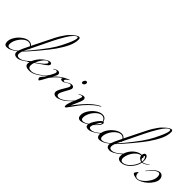

<svg xmlns="http://www.w3.org/2000/svg" viewBox="183 -2828 4354 4354"><g transform="rotate(45 2360.0 -651.0)"><path d="M530 -326 476 -214Q578 -326 722.5 -511Q867 -696 932 -805Q997 -914 1065.5 -1064Q1134 -1214 1134 -1274Q1134 -1302 1116 -1302Q1081 -1302 1030 -1247Q979 -1192 927 -1106Q836 -954 772 -822L540 -344Q542 -336 542 -328Q542 -320 536 -320Q533 -320 530 -326ZM502 -388Q470 -438 410.5 -438Q351 -438 285.5 -382Q220 -326 180 -248Q140 -170 140 -102Q140 -34 196 -34Q271 -34 386 -130Q403 -191 502 -388ZM512 -410 702 -792Q790 -972 820.5 -1019Q851 -1066 883.5 -1113.5Q916 -1161 944 -1191Q1021 -1272 1086 -1310Q1120 -1330 1142 -1330Q1178 -1330 1178 -1280Q1178 -1166 1119 -1040.5Q1060 -915 960 -772Q892 -673 721.5 -470Q551 -267 464 -180Q444 -129 444 -90Q444 -26 515 -26Q586 -26 687.5 -105.5Q789 -185 830 -248Q834 -254 838 -254Q842 -254 842 -251Q842 -248 840 -244Q786 -172 732.5 -125Q679 -78 605.5 -35Q532 8 480.5 8Q429 8 403.5 -15.5Q378 -39 378 -78Q378 -96 382 -112Q247 0 146 0Q62 0 62 -102Q62 -176 114.5 -260.5Q167 -345 249.5 -403.5Q332 -462 404 -462Q476 -462 512 -410Z M750 -128 710 -96Q708 -96 708 -100Q708 -104 715 -111Q722 -118 754 -142Q777 -214 823 -278Q869 -342 917 -381.5Q965 -421 1008 -443.5Q1051 -466 1076 -466Q1128 -466 1128 -426Q1128 -411 1117 -395.5Q1106 -380 1076.5 -357Q1047 -334 1020.5 -315.5Q994 -297 936.5 -258Q879 -219 838 -190Q820 -139 820 -95.5Q820 -52 843.5 -31Q867 -10 922.5 -10Q978 -10 1050.5 -49Q1123 -88 1188 -144.5Q1253 -201 1284 -248Q1288 -254 1292 -254Q1296 -254 1296 -251Q1296 -248 1294 -244Q1183 -100 1026 -20Q950 16 878 16Q742 16 742 -78Q742 -92 750 -128ZM846 -208Q964 -293 1014 -339.5Q1064 -386 1064 -412Q1064 -438 1042 -438Q993 -438 937 -367.5Q881 -297 846 -208Z M1354 -268Q1414 -337 1502 -400Q1565 -444 1666 -484Q1678 -488 1681 -488Q1684 -488 1684 -485Q1684 -482 1682.5 -480.5Q1681 -479 1679 -478Q1677 -477 1667.5 -472Q1658 -467 1626 -439.5Q1594 -412 1594 -391Q1594 -370 1612 -370Q1635 -370 1682 -404Q1691 -410 1693.5 -410Q1696 -410 1696 -406Q1696 -402 1690 -398Q1649 -368 1625.5 -357Q1602 -346 1579 -346Q1556 -346 1542 -354Q1528 -362 1528 -377.5Q1528 -393 1540 -408Q1494 -382 1432 -322.5Q1370 -263 1308 -180Q1216 -10 1204 4Q1192 18 1186.5 18Q1181 18 1178 15.5Q1175 13 1170.5 5Q1166 -3 1158 -14.5Q1150 -26 1150 -33.5Q1150 -41 1164 -62.5Q1178 -84 1196.5 -104.5Q1215 -125 1228 -142Q1310 -296 1328 -333.5Q1346 -371 1346 -388.5Q1346 -406 1337.5 -415Q1329 -424 1309 -424Q1289 -424 1250 -398Q1241 -392 1238.5 -392Q1236 -392 1236 -396Q1236 -400 1242 -404Q1306 -448 1350 -448Q1379 -448 1394.5 -432Q1410 -416 1410 -399Q1410 -382 1402 -362Q1394 -342 1385 -325Q1376 -308 1365.5 -289.5Q1355 -271 1354 -268Z M1690 -398Q1681 -392 1678.5 -392Q1676 -392 1676 -396Q1676 -400 1682 -404Q1746 -448 1792 -448Q1860 -448 1860 -386Q1860 -364 1826 -304.5Q1792 -245 1758 -180Q1724 -115 1724 -78Q1724 -26 1794 -26Q1828 -26 1883.5 -58Q1939 -90 1981 -125Q2023 -160 2055 -195Q2087 -230 2094.5 -242Q2102 -254 2106 -254Q2110 -254 2110 -251Q2110 -248 2108 -244Q2059 -178 2000 -126Q1936 -65 1860 -28.5Q1784 8 1739 8Q1694 8 1669 -12Q1644 -32 1644 -72Q1644 -112 1681 -180Q1718 -248 1755 -306.5Q1792 -365 1792 -384.5Q1792 -404 1783.5 -415Q1775 -426 1762 -426Q1732 -426 1690 -398ZM1914 -666Q1914 -688 1934 -712Q1952 -736 1970 -736Q1988 -736 1997 -725.5Q2006 -715 2006 -696Q2006 -677 1988 -653.5Q1970 -630 1946 -630Q1914 -630 1914 -666Z M2174 -452Q2199 -452 2210.5 -435.5Q2222 -419 2222 -393.5Q2222 -368 2201 -314Q2180 -260 2148 -191Q2116 -122 2104 -90Q2109 -96 2138.5 -134.5Q2168 -173 2176.5 -183.5Q2185 -194 2214.5 -230.5Q2244 -267 2257 -281.5Q2270 -296 2299 -328.5Q2328 -361 2346 -378Q2364 -395 2392.5 -422.5Q2421 -450 2444 -468Q2502 -514 2550.5 -542Q2599 -570 2612 -570Q2616 -570 2616 -564Q2616 -562 2604 -555Q2586 -545 2560 -530Q2474 -476 2382 -383.5Q2290 -291 2231 -212.5Q2172 -134 2122 -64Q2072 6 2063 15Q2054 24 2036 24Q2030 24 2026 12Q2022 0 2022 -10Q2022 -74 2098 -248Q2152 -380 2152 -403Q2152 -426 2130 -426Q2106 -426 2064 -398Q2055 -392 2052.5 -392Q2050 -392 2050 -396Q2050 -400 2056 -404Q2120 -452 2174 -452Z M2790 -168Q2892 -270 2892 -304Q2892 -312 2884 -312Q2864 -312 2790 -168ZM2770 -438Q2707 -438 2641.5 -382Q2576 -326 2536 -248Q2496 -170 2496 -102Q2496 -34 2552 -34Q2614 -34 2690 -90Q2711 -164 2776 -252Q2836 -337 2876 -352Q2842 -438 2770 -438ZM2766 -462Q2862 -462 2892 -356Q2918 -356 2918 -334Q2918 -307 2909 -289.5Q2900 -272 2895.5 -263.5Q2891 -255 2880 -242Q2868 -229 2864 -224Q2823 -178 2778 -138Q2762 -86 2762 -68Q2762 -26 2829 -26Q2896 -26 2995.5 -106Q3095 -186 3136 -248Q3140 -254 3144 -254Q3148 -254 3148 -251Q3148 -248 3146 -244Q3092 -172 3038.5 -125Q2985 -78 2907.5 -33Q2830 12 2766 12Q2686 12 2686 -52Q2686 -55 2687 -61Q2688 -67 2688 -70Q2575 0 2502 0Q2418 0 2418 -102Q2418 -176 2470.5 -260.5Q2523 -345 2605.5 -403.5Q2688 -462 2766 -462Z M3498 -326 3444 -214Q3546 -326 3690.5 -511Q3835 -696 3900 -805Q3965 -914 4033.5 -1064Q4102 -1214 4102 -1274Q4102 -1302 4084 -1302Q4049 -1302 3998 -1247Q3947 -1192 3895 -1106Q3804 -954 3740 -822L3508 -344Q3510 -336 3510 -328Q3510 -320 3504 -320Q3501 -320 3498 -326ZM3470 -388Q3438 -438 3378.5 -438Q3319 -438 3253.5 -382Q3188 -326 3148 -248Q3108 -170 3108 -102Q3108 -34 3164 -34Q3239 -34 3354 -130Q3371 -191 3470 -388ZM3480 -410 3670 -792Q3758 -972 3788.5 -1019Q3819 -1066 3851.5 -1113.5Q3884 -1161 3912 -1191Q3989 -1272 4054 -1310Q4088 -1330 4110 -1330Q4146 -1330 4146 -1280Q4146 -1166 4087 -1040.5Q4028 -915 3928 -772Q3860 -673 3689.5 -470Q3519 -267 3432 -180Q3412 -129 3412 -90Q3412 -26 3483 -26Q3554 -26 3655.5 -105.5Q3757 -185 3798 -248Q3802 -254 3806 -254Q3810 -254 3810 -251Q3810 -248 3808 -244Q3754 -172 3700.5 -125Q3647 -78 3573.5 -35Q3500 8 3448.5 8Q3397 8 3371.5 -15.5Q3346 -39 3346 -78Q3346 -96 3350 -112Q3215 0 3114 0Q3030 0 3030 -102Q3030 -176 3082.5 -260.5Q3135 -345 3217.5 -403.5Q3300 -462 3372 -462Q3444 -462 3480 -410Z M4100 -400 4094 -402Q4094 -381 4110.5 -362.5Q4127 -344 4150 -338Q4152 -351 4152 -371Q4152 -376 4152 -382Q4152 -410 4135 -441Q4118 -472 4108 -472Q4094 -472 4094 -432Q4100 -430 4106 -424Q4112 -418 4112 -413Q4112 -408 4107 -404Q4102 -400 4100 -400ZM4146 -320Q4106 -322 4074.5 -351Q4043 -380 4040 -420Q3981 -420 3920.5 -365Q3860 -310 3823 -231Q3786 -152 3786 -82Q3786 -55 3802.5 -31.5Q3819 -8 3850 -8Q3940 -8 4031.5 -108Q4123 -208 4146 -320ZM4235 -342Q4200 -323 4166 -320Q4141 -192 4038.5 -87Q3936 18 3824 18Q3712 18 3712 -84Q3712 -166 3760.5 -250Q3809 -334 3886 -388Q3963 -442 4040 -442Q4042 -467 4055 -491.5Q4068 -516 4092 -516Q4129 -516 4150.5 -479Q4172 -442 4172 -384Q4172 -368 4168 -336Q4213 -336 4312 -404Q4321 -410 4323.5 -410Q4326 -410 4326 -406Q4326 -402 4319.5 -398Q4313 -394 4294.5 -380.5Q4276 -367 4264.5 -359.5Q4253 -352 4235 -342Z M4268 -110 4266 -84Q4266 -45 4287.5 -16.5Q4309 12 4355.5 12Q4402 12 4471.5 -42.5Q4541 -97 4592.5 -180.5Q4644 -264 4644 -336Q4644 -430 4592 -430Q4562 -430 4524 -406Q4486 -382 4452 -346Q4392 -284 4364 -244Q4360 -238 4356 -238Q4352 -238 4352 -241Q4352 -244 4354 -248Q4504 -456 4618 -456Q4664 -456 4692 -420Q4720 -384 4720 -331Q4720 -278 4681 -212Q4642 -146 4585 -94Q4528 -42 4460.5 -7Q4393 28 4346.5 28Q4300 28 4252.5 12Q4205 -4 4204 -30Q4204 -43 4230.5 -78.5Q4257 -114 4266 -114Q4268 -114 4268 -110Z"/></g></svg>

Font: Miama
Style: Regular
Weight: 400
Italic angle: 16.5°
Designer: Linus Romer
Foundry: Linus Romer
Version: 0.32